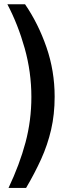

<svg xmlns="http://www.w3.org/2000/svg" viewBox="-20 -770 364 924"><path d="M15.5 -749.5Q66.5 -652.5 98.8 -537.8Q131 -423 131 -303.5Q131 -190.5 102.8 -84.5Q74.5 21.5 21 134.5H105.5Q147 64 178 -4.2Q209 -72.5 226 -146Q243 -219.5 243 -304.5Q243 -429 203.5 -543Q164 -657 100.5 -749.5Z"/></svg>

Font: Public Sans SemiBold
Style: Regular
Weight: 600
Designer: The Public Sans Project Authors: Dan O. Williams and USWDS (Libre Franklin designed by Pablo Impallari and Rodrigo Fuenz
Version: Version 1.007